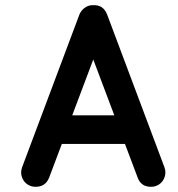

<svg xmlns="http://www.w3.org/2000/svg" viewBox="-20 -719 686 739"><path d="M510 -35 461 -165H218L169 -35Q155 0 117 0Q107 0 98 -3Q76 -11 66.5 -32Q57 -53 65 -75L286 -664Q293 -680 307.5 -690Q322 -700 339 -699Q377 -701 392 -664L613 -75Q621 -53 611.5 -32Q602 -11 580 -3Q572 0 561 0Q523 0 510 -35ZM258 -275H420L339 -490Z"/></svg>

Font: Quicksand
Style: Bold
Weight: 700
Designer: Andrew Paglinawan
Foundry: Andrew Paglinawan
Version: 1.002